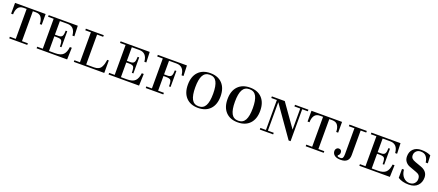

<svg xmlns="http://www.w3.org/2000/svg" viewBox="79 -1648 6358 2784"><g transform="rotate(20 3258.0 -256.0)"><path d="M111 0V-25H202V-487H155Q96 -487 70 -447.5Q44 -408 44 -346H14V-512H486V-346H456Q456 -408 430 -447.5Q404 -487 345 -487H298V-25H389V0Z M533 0V-25H619V-487H533V-512H982L988 -351H958Q947 -487 830 -487H715V-277H768Q813 -277 827.5 -301.5Q842 -326 842 -385H866V-138H842Q842 -211 827.5 -231.5Q813 -252 754 -252H715V-25H808Q896 -25 933.5 -63Q971 -101 980 -182H1010L1004 0Z M1107 0V-25H1193V-487H1107V-512H1383V-487H1289V-25H1410Q1450 -25 1477.5 -38.5Q1505 -52 1519.5 -79Q1534 -106 1540.5 -130.5Q1547 -155 1553 -193H1577V0Z M1643 0V-25H1729V-487H1643V-512H2092L2098 -351H2068Q2057 -487 1940 -487H1825V-277H1878Q1923 -277 1937.5 -301.5Q1952 -326 1952 -385H1976V-138H1952Q1952 -211 1937.5 -231.5Q1923 -252 1864 -252H1825V-25H1918Q2006 -25 2043.5 -63Q2081 -101 2090 -182H2120L2114 0Z M2217 0V-25H2303V-487H2217V-512H2666L2672 -351H2642Q2631 -487 2514 -487H2399V-277H2452Q2497 -277 2511.5 -301.5Q2526 -326 2526 -385H2550V-138H2526Q2526 -211 2511.5 -231.5Q2497 -252 2438 -252H2399V-25H2488V0Z M2841 -58.5Q2774 -129 2774 -256Q2774 -383 2841 -453.5Q2908 -524 3026 -524Q3144 -524 3211 -453.5Q3278 -383 3278 -256Q3278 -129 3211 -58.5Q3144 12 3026 12Q2908 12 2841 -58.5ZM2920.5 -439Q2888 -379 2888 -256Q2888 -133 2920.5 -73Q2953 -13 3026 -13Q3099 -13 3131.5 -73Q3164 -133 3164 -256Q3164 -379 3131.5 -439Q3099 -499 3026 -499Q2953 -499 2920.5 -439Z M3453 -58.5Q3386 -129 3386 -256Q3386 -383 3453 -453.5Q3520 -524 3638 -524Q3756 -524 3823 -453.5Q3890 -383 3890 -256Q3890 -129 3823 -58.5Q3756 12 3638 12Q3520 12 3453 -58.5ZM3532.5 -439Q3500 -379 3500 -256Q3500 -133 3532.5 -73Q3565 -13 3638 -13Q3711 -13 3743.5 -73Q3776 -133 3776 -256Q3776 -379 3743.5 -439Q3711 -499 3638 -499Q3565 -499 3532.5 -439Z M3977 0V-25H4063V-487H3977V-512H4176L4422 -164H4424V-487H4334V-512H4541V-487H4454V6H4424L4095 -462H4093V-25H4183V0Z M4685 0V-25H4776V-487H4729Q4670 -487 4644 -447.5Q4618 -408 4618 -346H4588V-512H5060V-346H5030Q5030 -408 5004 -447.5Q4978 -487 4919 -487H4872V-25H4963V0Z M5174 -487V-512H5442V-487H5356V-108Q5356 12 5228 12Q5162 12 5130.5 -14Q5099 -40 5099 -80Q5099 -102 5113.5 -118Q5128 -134 5148 -134Q5195 -134 5195 -84Q5195 -61 5181 -48Q5167 -35 5167 -31Q5167 -13 5212 -13Q5241 -13 5250.5 -30.5Q5260 -48 5260 -87V-487Z M5513 0V-25H5599V-487H5513V-512H5962L5968 -351H5938Q5927 -487 5810 -487H5695V-277H5748Q5793 -277 5807.5 -301.5Q5822 -326 5822 -385H5846V-138H5822Q5822 -211 5807.5 -231.5Q5793 -252 5734 -252H5695V-25H5788Q5876 -25 5913.5 -63Q5951 -101 5960 -182H5990L5984 0Z M6110 -31V-169H6140Q6146 -96 6185.5 -54.5Q6225 -13 6279 -13Q6328 -13 6355 -42Q6382 -71 6382 -110Q6382 -146 6366 -166Q6350 -186 6314 -198L6205 -238Q6167 -252 6141 -284.5Q6115 -317 6115 -367Q6115 -438 6159.5 -481Q6204 -524 6282 -524Q6368 -524 6428 -494L6434 -373H6401Q6395 -428 6366 -463.5Q6337 -499 6281 -499Q6238 -499 6212.5 -472.5Q6187 -446 6187 -410Q6187 -379 6204 -361Q6221 -343 6260 -329L6355 -295Q6460 -257 6460 -161Q6460 -86 6413 -37Q6366 12 6277 12Q6175 12 6110 -31Z"/></g></svg>

Font: Justus
Style: Versalitas
Weight: 400
Version: Version 001.001